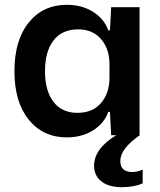

<svg xmlns="http://www.w3.org/2000/svg" viewBox="-20 -562 667 798"><path d="M258 9Q159 9 99.5 -64.5Q40 -138 40 -266Q40 -395 99.5 -468.5Q159 -542 258 -542Q320 -542 366.5 -513Q413 -484 430 -436H437L442 -532H560V-2L561 0Q480 56 480 107Q480 153 530 153Q551 153 573 143V200Q538 216 486 216Q432 216 401.5 192Q371 168 371 127Q371 56 463 0H442L437 -97H430Q413 -49 366.5 -20Q320 9 258 9ZM302 -93Q365 -93 400 -134Q435 -175 435 -238V-295Q435 -359 400 -399.5Q365 -440 305 -440Q238 -440 202.5 -394Q167 -348 167 -266Q167 -185 202 -139Q237 -93 302 -93Z"/></svg>

Font: Mona Sans SemiBold
Style: Regular
Weight: 600
Designer: Deni Anggara
Foundry: GitHub
Version: Version 2.000;Glyphs 3.2.3 (3260)